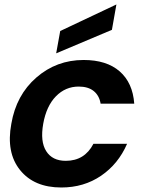

<svg xmlns="http://www.w3.org/2000/svg" viewBox="-20 -832 642 861"><path d="M30.8 -276.9Q52.7 -405.8 143.1 -484.4Q233.4 -563 355 -563Q458 -563 516.6 -512Q575.2 -460.9 582 -367.2H431.2Q425.3 -403.3 400.4 -423.6Q375.5 -443.8 333 -443.8Q273.4 -443.8 230.7 -400.1Q188 -356.4 173.8 -276.9Q159.7 -197.3 187.3 -154.1Q214.8 -110.8 274.9 -110.8Q359.4 -110.8 398.9 -187H549.8Q510.7 -96.7 433.3 -43.9Q356 8.8 254.9 8.8Q132.8 8.8 69.8 -69.6Q6.8 -147.9 30.8 -276.9ZM250 -692.9 502 -812 481.9 -698.2 231.9 -592.8Z"/></svg>

Font: SVN-Poppins SemiBold
Style: Italic
Weight: 600
Italic angle: -10°
Designer: Ninad Kale (Devanagari), Jonny Pinhorn (Latin)
Foundry: Indian Type Foundry
Version: Version 3.002 2017